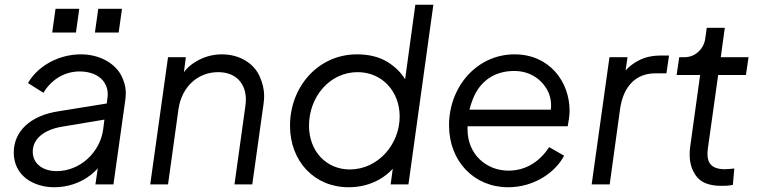

<svg xmlns="http://www.w3.org/2000/svg" viewBox="-20 -777 3201 809"><path d="M300 -640 314 -740H214L200 -640ZM480 -640 494 -740H394L380 -640ZM209 12C266 12 320 -7 361 -39C372 -48 383 -57 392 -68L382 0H458L508 -356C509 -366 510 -375 510 -384C510 -411 503 -436 490 -461C462 -512 398 -548 321 -548C223 -548 136 -495 98 -427L163 -386C194 -438 248 -476 316 -476C338 -476 359 -472 378 -464C416 -447 434 -415 434 -380C434 -373 433 -366 432 -359L430 -341L226 -308C108 -290 38 -224 38 -134C38 -36 122 12 209 12ZM420 -273 415 -234C403 -136 318 -56 219 -56C158 -56 118 -89 118 -138C118 -191 164 -230 240 -243Z M688 0 732 -317C746 -413 815 -473 899 -473C979 -473 1016 -420 1016 -358C1016 -350 1015 -341 1014 -331L968 0H1043L1090 -336C1092 -349 1093 -361 1093 -373C1093 -399 1087 -426 1075 -453C1052 -508 992 -548 915 -548C876 -548 841 -538 808 -519C787 -507 769 -492 755 -473L763 -536H688L613 0Z M1449 12C1494 12 1536 2 1575 -19C1598 -32 1618 -47 1635 -66L1626 0H1701L1806 -757H1730L1687 -443C1668 -474 1642 -498 1611 -517C1576 -538 1533 -548 1484 -548C1321 -548 1202 -412 1202 -247C1202 -97 1305 12 1449 12ZM1454 -63C1354 -63 1282 -141 1282 -247C1282 -369 1369 -473 1487 -473C1589 -473 1664 -393 1664 -286C1664 -168 1572 -63 1454 -63Z M2121 12C2229 12 2319 -49 2357 -121L2294 -157C2257 -101 2201 -58 2122 -58C2031 -58 1950 -125 1950 -232C1950 -237 1950 -241 1950 -245H2372C2375 -260 2380 -289 2380 -310C2380 -432 2296 -548 2148 -548C1989 -548 1872 -411 1872 -249C1872 -97 1978 12 2121 12ZM1958 -315C1962 -331 1967 -346 1973 -361C2002 -434 2062 -478 2147 -478C2215 -478 2269 -440 2293 -383C2299 -367 2302 -350 2302 -333C2302 -327 2302 -321 2301 -315Z M2549 0 2593 -320C2608 -419 2664 -468 2741 -468H2788L2799 -543H2765C2728 -543 2696 -536 2669 -521C2648 -510 2631 -497 2616 -480L2624 -536H2548L2473 0Z M3019 6C3030 6 3052 6 3068 2L3074 -67C3063 -66 3047 -64 3034 -64C2966 -64 2961 -104 2961 -130C2961 -138 2962 -146 2963 -154L3006 -461H3123L3134 -536H3017L3034 -660H2958L2952 -617C2947 -572 2910 -536 2865 -536H2842L2831 -461H2930L2888 -158C2886 -146 2886 -135 2886 -124C2886 -88 2896 -58 2916 -32C2936 -7 2970 6 3019 6Z"/></svg>

Font: Plus Jakarta Sans
Style: Italic
Weight: 400
Italic angle: -8°
Designer: Gumpita Rahayu
Foundry: Tokotype
Version: Version 2.071;gftools[0.9.30]